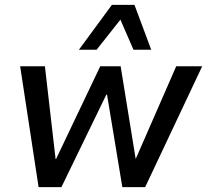

<svg xmlns="http://www.w3.org/2000/svg" viewBox="-20 -771 853 791"><path d="M139 0 63 -498H165L209 -116H211L393 -498H477L539 -116L706 -498H813L578 0H484L421 -381H418L233 0ZM305 -566 441 -751H534L603 -566H530L476 -690L378 -566Z"/></svg>

Font: Nunito Sans 7pt SemiCondensed SemiBold
Style: Italic
Weight: 600
Width: 4
Italic angle: -9°
Designer: Vernon Adams
Foundry: Vernon Adams
Version: Version 3.101;gftools[0.9.27]